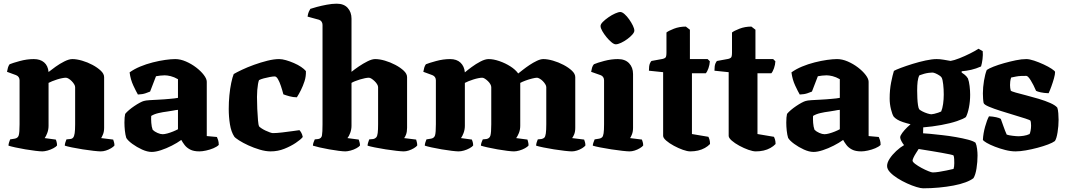

<svg xmlns="http://www.w3.org/2000/svg" viewBox="-20 -820 5791 1040"><path d="M209 0Q198 0 172.5 -3Q147 -6 117.5 -11Q88 -16 63 -21.5Q38 -27 26 -31Q26 -39 29 -48.5Q32 -58 35 -65L60 -69Q77 -72 81.5 -87Q86 -102 86 -147V-385Q86 -394 81.5 -401.5Q77 -409 67 -413L18 -431Q20 -443 23 -453.5Q26 -464 32 -472Q49 -479 87.5 -489.5Q126 -500 163 -500Q198 -500 219 -482Q240 -464 243 -430Q258 -442 281 -458.5Q304 -475 329 -487.5Q354 -500 372 -500Q395 -500 424.5 -491.5Q454 -483 481 -468.5Q508 -454 526 -437Q544 -420 544 -402V-128Q544 -107 538 -92.5Q532 -78 528 -72L593 -64Q595 -59 597.5 -50Q600 -41 600 -32Q595 -25 581.5 -17Q568 -9 553.5 -4.5Q539 0 526 0Q514 0 487 -3Q460 -6 428 -11Q396 -16 369.5 -21.5Q343 -27 331 -31Q331 -39 334 -48.5Q337 -58 340 -65L360 -67Q371 -68 376.5 -75Q382 -82 384.5 -98.5Q387 -115 387 -147V-348Q387 -355 381.5 -364Q376 -373 368 -381Q360 -389 351.5 -394Q343 -399 337 -399Q329 -399 316 -396.5Q303 -394 289 -389.5Q275 -385 262.5 -380Q250 -375 243 -371V-139Q243 -118 236 -99.5Q229 -81 222 -72L282 -64Q284 -61 286.5 -51.5Q289 -42 289 -32Q284 -25 269 -17Q254 -9 237.5 -4.5Q221 0 209 0Z M802 3Q778 3 749.5 -10Q721 -23 697 -40.5Q673 -58 664 -73Q659 -89 656.5 -112Q654 -135 654 -156Q654 -171 655 -183Q656 -195 658 -203Q666 -213 679 -224Q692 -235 707.5 -245.5Q723 -256 737 -263.5Q751 -271 759 -273Q768 -276 791 -277.5Q814 -279 837 -280Q854 -281 869.5 -282Q885 -283 899.5 -284.5Q914 -286 925 -287Q936 -288 944 -290V-391Q923 -403 904.5 -407.5Q886 -412 872 -412Q863 -412 848 -410.5Q833 -409 825 -407L793 -324Q786 -321 769 -315Q752 -309 727 -308Q718 -323 702.5 -356Q687 -389 682 -428Q707 -446 739.5 -459.5Q772 -473 807.5 -482Q843 -491 875 -495.5Q907 -500 929 -500Q957 -500 987 -487Q1017 -474 1042.5 -454.5Q1068 -435 1084 -414Q1100 -393 1100 -377V-83L1155 -78Q1158 -72 1161.5 -61Q1165 -50 1165 -35Q1155 -25 1136 -17Q1117 -9 1096 -4.5Q1075 0 1060 0Q1029 0 1010 -10Q991 -20 980 -34.5Q969 -49 962 -62Q940 -46 910.5 -31Q881 -16 852 -6.5Q823 3 802 3ZM861 -93Q871 -93 886 -97Q901 -101 917 -107.5Q933 -114 944 -120V-225Q931 -224 917.5 -221Q904 -218 887 -216Q862 -213 838.5 -207.5Q815 -202 799 -192Q798 -176 799.5 -154.5Q801 -133 807 -117Q817 -107 833 -100Q849 -93 861 -93Z M1446 0Q1419 0 1387 -9.5Q1355 -19 1325.5 -32.5Q1296 -46 1275 -59.5Q1254 -73 1249 -80Q1232 -106 1225.5 -146.5Q1219 -187 1219 -230Q1219 -267 1222.5 -303.5Q1226 -340 1232.5 -371Q1239 -402 1246 -419Q1261 -428 1290.5 -442Q1320 -456 1356 -469Q1392 -482 1428 -491Q1464 -500 1492 -500Q1508 -500 1529 -494Q1550 -488 1572 -478.5Q1594 -469 1611 -457.5Q1628 -446 1637 -435Q1638 -406 1629.5 -380Q1621 -354 1610 -332Q1599 -310 1588 -293Q1568 -293 1548 -298.5Q1528 -304 1515 -309Q1509 -332 1501.5 -354.5Q1494 -377 1485.5 -391.5Q1477 -406 1468 -406Q1459 -406 1442 -403Q1425 -400 1408.5 -395.5Q1392 -391 1383 -386Q1380 -379 1377.5 -364.5Q1375 -350 1373.5 -332Q1372 -314 1372 -295Q1372 -266 1373.5 -230.5Q1375 -195 1377.5 -168Q1380 -141 1383 -136Q1386 -132 1395.5 -125.5Q1405 -119 1417.5 -113Q1430 -107 1441.5 -103Q1453 -99 1458 -99Q1477 -99 1508 -102.5Q1539 -106 1566 -110Q1593 -114 1602 -115Q1606 -111 1611.5 -102Q1617 -93 1620 -78Q1609 -64 1582 -46Q1555 -28 1520 -14Q1485 0 1446 0Z M1850 0Q1839 0 1815 -3Q1791 -6 1763 -11Q1735 -16 1711 -21.5Q1687 -27 1675 -31Q1675 -39 1678.5 -49Q1682 -59 1685 -65L1704 -67Q1721 -70 1724 -86.5Q1727 -103 1727 -147V-685Q1727 -695 1722 -702.5Q1717 -710 1708 -713L1646 -730Q1648 -746 1653 -757Q1658 -768 1661 -772Q1672 -776 1696.5 -782.5Q1721 -789 1750 -794.5Q1779 -800 1804 -800Q1843 -800 1863.5 -777Q1884 -754 1884 -719V-431Q1900 -444 1923.5 -460Q1947 -476 1971 -488Q1995 -500 2012 -500Q2036 -500 2065 -491.5Q2094 -483 2121.5 -468.5Q2149 -454 2167 -437Q2185 -420 2185 -402V-128Q2185 -106 2179.5 -91.5Q2174 -77 2169 -72L2234 -64Q2236 -58 2238 -49.5Q2240 -41 2240 -32Q2235 -25 2221.5 -17Q2208 -9 2193.5 -4.5Q2179 0 2167 0Q2155 0 2128 -3Q2101 -6 2069 -11Q2037 -16 2010 -21.5Q1983 -27 1971 -31Q1971 -39 1974.5 -49Q1978 -59 1980 -65L2002 -67Q2012 -69 2018 -76Q2024 -83 2026 -100Q2028 -117 2028 -147V-348Q2028 -355 2022.5 -364Q2017 -373 2008.5 -381Q2000 -389 1992 -394Q1984 -399 1978 -399Q1970 -399 1957 -396.5Q1944 -394 1929.5 -389.5Q1915 -385 1902.5 -380Q1890 -375 1884 -371V-139Q1884 -119 1877 -100Q1870 -81 1862 -72L1923 -64Q1925 -59 1927.5 -49.5Q1930 -40 1930 -32Q1925 -25 1910.5 -17Q1896 -9 1879 -4.5Q1862 0 1850 0Z M2464 0Q2453 0 2427.5 -3Q2402 -6 2372.5 -11Q2343 -16 2318 -21.5Q2293 -27 2281 -31Q2281 -39 2284 -48.5Q2287 -58 2290 -65L2315 -69Q2332 -72 2336.5 -87Q2341 -102 2341 -147V-385Q2341 -394 2336.5 -401.5Q2332 -409 2322 -413L2273 -431Q2275 -443 2278 -453.5Q2281 -464 2287 -472Q2304 -479 2342.5 -489.5Q2381 -500 2418 -500Q2454 -500 2474.5 -480.5Q2495 -461 2498 -428Q2512 -440 2535 -457Q2558 -474 2583 -487Q2608 -500 2627 -500Q2653 -500 2685 -489Q2717 -478 2744.5 -460.5Q2772 -443 2787 -422Q2796 -429 2812.5 -442Q2829 -455 2848.5 -468Q2868 -481 2888 -490.5Q2908 -500 2923 -500Q2946 -500 2975.5 -491.5Q3005 -483 3032.5 -468.5Q3060 -454 3078 -437Q3096 -420 3096 -402V-128Q3096 -106 3090 -92Q3084 -78 3079 -72L3144 -64Q3146 -59 3148.5 -50.5Q3151 -42 3151 -32Q3146 -25 3133 -17Q3120 -9 3105 -4.5Q3090 0 3078 0Q3066 0 3039 -3Q3012 -6 2980.5 -11Q2949 -16 2922.5 -21.5Q2896 -27 2884 -31Q2884 -39 2887 -48.5Q2890 -58 2893 -65L2913 -67Q2923 -69 2928.5 -74.5Q2934 -80 2936.5 -97Q2939 -114 2939 -147V-348Q2939 -355 2933.5 -364Q2928 -373 2920 -381Q2912 -389 2903 -394Q2894 -399 2889 -399Q2880 -399 2862 -394.5Q2844 -390 2826.5 -383.5Q2809 -377 2798 -371V-139Q2798 -117 2790.5 -99Q2783 -81 2776 -72L2837 -64Q2838 -61 2840.5 -51.5Q2843 -42 2843 -32Q2838 -25 2823.5 -17Q2809 -9 2792.5 -4.5Q2776 0 2764 0Q2752 0 2727.5 -3Q2703 -6 2674.5 -11Q2646 -16 2621.5 -21.5Q2597 -27 2585 -31Q2585 -39 2588.5 -49Q2592 -59 2595 -65L2615 -67Q2632 -70 2636.5 -86Q2641 -102 2641 -147V-348Q2641 -355 2636 -364Q2631 -373 2622.5 -381Q2614 -389 2606 -394Q2598 -399 2592 -399Q2584 -399 2571 -396.5Q2558 -394 2544 -389.5Q2530 -385 2517.5 -380Q2505 -375 2498 -371V-139Q2498 -118 2491 -99.5Q2484 -81 2477 -72L2536 -64Q2538 -60 2540.5 -51Q2543 -42 2543 -32Q2538 -25 2523.5 -17Q2509 -9 2493 -4.5Q2477 0 2464 0Z M3390 0Q3379 0 3351.5 -3Q3324 -6 3291.5 -11Q3259 -16 3231 -21.5Q3203 -27 3191 -31Q3191 -38 3194.5 -48Q3198 -58 3201 -65L3226 -69Q3236 -71 3241.5 -76.5Q3247 -82 3249.5 -98Q3252 -114 3252 -147V-385Q3252 -395 3247 -402.5Q3242 -410 3233 -413L3182 -431Q3184 -443 3187 -453.5Q3190 -464 3197 -472Q3215 -480 3253 -490Q3291 -500 3327 -500Q3366 -500 3387.5 -477.5Q3409 -455 3409 -419V-128Q3409 -107 3403 -92Q3397 -77 3393 -72L3457 -64Q3459 -59 3461.5 -50.5Q3464 -42 3464 -32Q3459 -25 3445.5 -17Q3432 -9 3417.5 -4.5Q3403 0 3390 0ZM3315 -580Q3306 -580 3292.5 -591Q3279 -602 3265.5 -618.5Q3252 -635 3242.5 -651.5Q3233 -668 3233 -679Q3233 -689 3245.5 -701.5Q3258 -714 3276 -726.5Q3294 -739 3312 -747Q3330 -755 3340 -755Q3350 -755 3363 -743.5Q3376 -732 3388 -715Q3400 -698 3408 -681.5Q3416 -665 3416 -654Q3416 -645 3405 -632.5Q3394 -620 3377.5 -608Q3361 -596 3344 -588Q3327 -580 3315 -580Z M3719 0Q3703 0 3679 -8.5Q3655 -17 3630 -30.5Q3605 -44 3588.5 -58.5Q3572 -73 3572 -84V-429L3495 -437Q3495 -463 3500 -475.5Q3505 -488 3510 -490L3570 -501Q3579 -503 3584.5 -508Q3590 -513 3590 -536V-644Q3601 -653 3630.5 -664.5Q3660 -676 3695 -676L3717 -659V-500H3813L3825 -488Q3824 -469 3817.5 -450.5Q3811 -432 3803 -423H3728V-94L3817 -79Q3820 -74 3823 -64Q3826 -54 3826 -40Q3815 -28 3798 -18.5Q3781 -9 3761 -4.5Q3741 0 3719 0Z M4074 0Q4058 0 4034 -8.5Q4010 -17 3985 -30.5Q3960 -44 3943.5 -58.5Q3927 -73 3927 -84V-429L3850 -437Q3850 -463 3855 -475.5Q3860 -488 3865 -490L3925 -501Q3934 -503 3939.5 -508Q3945 -513 3945 -536V-644Q3956 -653 3985.5 -664.5Q4015 -676 4050 -676L4072 -659V-500H4168L4180 -488Q4179 -469 4172.5 -450.5Q4166 -432 4158 -423H4083V-94L4172 -79Q4175 -74 4178 -64Q4181 -54 4181 -40Q4170 -28 4153 -18.5Q4136 -9 4116 -4.5Q4096 0 4074 0Z M4387 3Q4363 3 4334.5 -10Q4306 -23 4282 -40.5Q4258 -58 4249 -73Q4244 -89 4241.5 -112Q4239 -135 4239 -156Q4239 -171 4240 -183Q4241 -195 4243 -203Q4251 -213 4264 -224Q4277 -235 4292.5 -245.5Q4308 -256 4322 -263.5Q4336 -271 4344 -273Q4353 -276 4376 -277.5Q4399 -279 4422 -280Q4439 -281 4454.5 -282Q4470 -283 4484.5 -284.5Q4499 -286 4510 -287Q4521 -288 4529 -290V-391Q4508 -403 4489.5 -407.5Q4471 -412 4457 -412Q4448 -412 4433 -410.5Q4418 -409 4410 -407L4378 -324Q4371 -321 4354 -315Q4337 -309 4312 -308Q4303 -323 4287.5 -356Q4272 -389 4267 -428Q4292 -446 4324.5 -459.5Q4357 -473 4392.5 -482Q4428 -491 4460 -495.5Q4492 -500 4514 -500Q4542 -500 4572 -487Q4602 -474 4627.5 -454.5Q4653 -435 4669 -414Q4685 -393 4685 -377V-83L4740 -78Q4743 -72 4746.5 -61Q4750 -50 4750 -35Q4740 -25 4721 -17Q4702 -9 4681 -4.5Q4660 0 4645 0Q4614 0 4595 -10Q4576 -20 4565 -34.5Q4554 -49 4547 -62Q4525 -46 4495.5 -31Q4466 -16 4437 -6.5Q4408 3 4387 3ZM4446 -93Q4456 -93 4471 -97Q4486 -101 4502 -107.5Q4518 -114 4529 -120V-225Q4516 -224 4502.5 -221Q4489 -218 4472 -216Q4447 -213 4423.5 -207.5Q4400 -202 4384 -192Q4383 -176 4384.5 -154.5Q4386 -133 4392 -117Q4402 -107 4418 -100Q4434 -93 4446 -93Z M4980 200Q4968 200 4944.5 193Q4921 186 4893.5 173.5Q4866 161 4841.5 145.5Q4817 130 4801 113Q4785 96 4785 79Q4785 61 4799 39.5Q4813 18 4834.5 -2Q4856 -22 4877 -34Q4870 -42 4863 -55Q4856 -68 4856 -76Q4856 -85 4867.5 -100.5Q4879 -116 4894.5 -131Q4910 -146 4921 -155L4981 -141L4980 -98Q4990 -98 5019 -95Q5048 -92 5084.5 -88Q5121 -84 5158 -77.5Q5195 -71 5223.5 -63.5Q5252 -56 5264 -47Q5270 -34 5272.5 -14Q5275 6 5275 22Q5275 57 5269.5 92Q5264 127 5253 145Q5238 157 5210 167.5Q5182 178 5145 185Q5108 192 5065.5 196Q5023 200 4980 200ZM5032 114Q5046 114 5065.5 111Q5085 108 5106.5 103.5Q5128 99 5145 95Q5147 89 5148 81.5Q5149 74 5149 64Q5149 54 5148.5 42Q5148 30 5145 22Q5143 20 5124.5 16Q5106 12 5080 7.5Q5054 3 5027.5 -1.5Q5001 -6 4981 -9Q4961 -12 4956 -13Q4949 -2 4941 10.5Q4933 23 4928 34Q4923 45 4923 50Q4923 57 4937.5 68Q4952 79 4971.5 89.5Q4991 100 5008.5 107Q5026 114 5032 114ZM4980 -130Q4945 -139 4918 -145.5Q4891 -152 4871.5 -158.5Q4852 -165 4840 -172.5Q4828 -180 4821 -188Q4813 -200 4806 -228.5Q4799 -257 4799 -286Q4799 -334 4807 -374Q4815 -414 4822 -436Q4832 -442 4860 -452.5Q4888 -463 4923.5 -474Q4959 -485 4994 -492.5Q5029 -500 5054 -500Q5071 -500 5091.5 -496.5Q5112 -493 5129 -490Q5148 -493 5177 -504.5Q5206 -516 5235 -530.5Q5264 -545 5280 -556L5303 -543Q5305 -523 5302 -499.5Q5299 -476 5294 -460Q5267 -448 5241 -442Q5215 -436 5189 -434V-427Q5195 -423 5205 -415.5Q5215 -408 5223 -395Q5229 -379 5232 -354Q5235 -329 5235 -307Q5235 -271 5228.5 -238Q5222 -205 5212 -186Q5199 -176 5163.5 -164Q5128 -152 5079 -143Q5030 -134 4980 -130ZM5025 -201Q5030 -201 5040.5 -203.5Q5051 -206 5061.5 -209.5Q5072 -213 5078 -216Q5085 -232 5088.5 -257Q5092 -282 5092 -308Q5092 -337 5089 -363Q5086 -389 5081 -399Q5078 -405 5068 -411.5Q5058 -418 5047.5 -422.5Q5037 -427 5030 -427Q5023 -427 5011 -425.5Q4999 -424 4986 -420.5Q4973 -417 4960 -412Q4953 -399 4950.5 -378.5Q4948 -358 4948 -329Q4948 -310 4949 -288.5Q4950 -267 4952.5 -250.5Q4955 -234 4959 -228Q4964 -223 4976.5 -216.5Q4989 -210 5003.5 -205.5Q5018 -201 5025 -201Z M5481 0Q5455 0 5425.5 -7.5Q5396 -15 5369 -25.5Q5342 -36 5324 -46.5Q5306 -57 5304 -63Q5306 -98 5316 -134Q5326 -170 5337 -190Q5358 -189 5376 -185Q5394 -181 5401 -176Q5407 -160 5415.5 -135.5Q5424 -111 5433 -91Q5444 -87 5465 -84.5Q5486 -82 5496 -82Q5508 -82 5525 -84.5Q5542 -87 5557 -94Q5560 -100 5562.5 -113Q5565 -126 5565 -140Q5565 -148 5564 -156Q5563 -164 5562 -166Q5559 -170 5534 -178Q5509 -186 5472.5 -197Q5436 -208 5399.5 -219.5Q5363 -231 5337 -242Q5311 -253 5308 -262Q5306 -271 5305 -286.5Q5304 -302 5304 -314Q5304 -347 5310 -383Q5316 -419 5325 -441Q5336 -449 5361.5 -459Q5387 -469 5419 -478Q5451 -487 5482.5 -493.5Q5514 -500 5539 -500Q5556 -500 5581.5 -491.5Q5607 -483 5633 -471Q5659 -459 5677 -447Q5695 -435 5695 -430Q5695 -417 5689 -395.5Q5683 -374 5675 -352Q5667 -330 5660 -315Q5634 -316 5616.5 -320Q5599 -324 5592 -328Q5578 -361 5563 -385Q5548 -409 5539 -409Q5524 -409 5510.5 -408.5Q5497 -408 5484 -405.5Q5471 -403 5457 -400Q5453 -388 5452 -377.5Q5451 -367 5451 -359Q5451 -350 5452 -343.5Q5453 -337 5455 -329Q5459 -325 5482 -318.5Q5505 -312 5538.5 -303.5Q5572 -295 5607 -284.5Q5642 -274 5669 -262Q5696 -250 5707 -237Q5711 -226 5712.5 -206.5Q5714 -187 5714 -171Q5714 -138 5708.5 -103.5Q5703 -69 5694 -56Q5682 -47 5657 -37.5Q5632 -28 5600 -19.5Q5568 -11 5536.5 -5.5Q5505 0 5481 0Z"/></svg>

Font: Texturina 12pt ExtraBold
Style: Regular
Weight: 800
Designer: Guillermo Torres Carreño
Foundry: Omnibus-Type
Version: Version 1.002